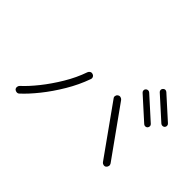

<svg xmlns="http://www.w3.org/2000/svg" viewBox="-130 -1081 1259 1259"><g transform="rotate(45 500.0 -451.5)"><path d="M133 -107Q126 -100 115.5 -100.5Q105 -101 97 -108Q90 -116 91 -126.5Q92 -137 99 -144Q141 -182 189 -242Q237 -302 280.5 -374.5Q324 -447 350 -522Q354 -532 363 -536.5Q372 -541 382 -537Q392 -534 396.5 -524.5Q401 -515 397 -505Q369 -426 323.5 -349.5Q278 -273 227.5 -210Q177 -147 133 -107ZM874 -170Q866 -164 855.5 -166Q845 -168 839 -176L593 -521Q586 -529 588 -539.5Q590 -550 598 -556Q607 -562 617 -560Q627 -558 634 -550L880 -206Q886 -197 884 -187Q882 -177 874 -170ZM931 -626 778 -764Q771 -770 771 -779Q771 -788 777 -794Q783 -801 791.5 -801.5Q800 -802 807 -796L960 -658Q967 -652 967.5 -643Q968 -634 962 -627Q956 -621 947 -620.5Q938 -620 931 -626ZM854 -544 701 -682Q694 -688 693.5 -697Q693 -706 699 -712Q705 -719 714 -719.5Q723 -720 730 -714L883 -576Q890 -570 890 -561Q890 -552 884 -545Q878 -539 869.5 -538.5Q861 -538 854 -544Z"/></g></svg>

Font: Kurewa Gothic CJK TC Regular
Style: Regular
Weight: 400
Designer: Max Yao
Foundry: Max-Everyday
Version: Version 1.071; ttfautohint (v1.8.3)